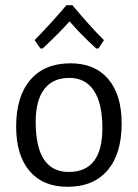

<svg xmlns="http://www.w3.org/2000/svg" viewBox="-20 -709 531 737"><path d="M135 -523 113 -555Q180 -624 235 -689H258Q329 -604 379 -555L358 -523H349Q287 -580 247 -627Q212 -587 144 -523ZM251 -466Q344 -466 395.5 -405.5Q447 -345 447 -235Q447 -119 393 -55.5Q339 8 239 8Q145 8 93.5 -52.5Q42 -113 42 -223Q42 -339 96.5 -402.5Q151 -466 251 -466ZM246 -410Q183 -410 150 -367Q117 -324 117 -241Q117 -49 244 -49Q373 -49 373 -217Q373 -312 340.5 -361Q308 -410 246 -410Z"/></svg>

Font: Alegreya Sans SC
Style: Regular
Weight: 400
Designer: Juan Pablo del Peral
Foundry: Huerta Tipografica
Version: Version 2.007